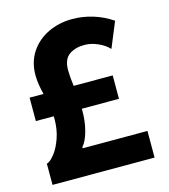

<svg xmlns="http://www.w3.org/2000/svg" viewBox="-109 -812 789 898"><g transform="rotate(-15 286.0 -363.0)"><path d="M123 -294.9Q123 -304.2 122.6 -308.6H36.1V-421.9H103.5Q96.7 -449.7 93.3 -471.7Q89.8 -493.7 89.8 -516.6Q89.8 -579.1 120.8 -626.5Q151.9 -673.8 205.3 -699.7Q258.8 -725.6 323.2 -725.6Q373 -725.6 422.4 -710.7Q471.7 -695.8 515.6 -666L464.8 -543Q443.8 -565.4 411.1 -579.6Q378.4 -593.8 346.7 -593.8Q302.2 -593.8 272.7 -572.8Q243.2 -551.8 243.2 -499Q243.2 -470.7 249.5 -421.9H438.5V-308.6H258.8V-301.8Q259.3 -248 246.8 -202.4Q234.4 -156.7 214.8 -134.8V-128.9H528.3V0H34.2V-102.5Q52.2 -107.9 73.2 -135Q94.2 -162.1 108.6 -204.1Q123 -246.1 123 -294.9Z"/></g></svg>

Font: Reddit Sans Fudge ExtraBold
Style: Regular
Weight: 800
Designer: Stephen Hutchings
Foundry: Reddit
Version: Version 1.011